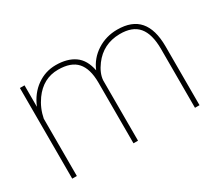

<svg xmlns="http://www.w3.org/2000/svg" viewBox="-102 -753 1100 969"><g transform="rotate(-30 448.0 -269.0)"><path d="M461.9 0H435.5V-355Q435.1 -434.6 400.6 -473.4Q366.2 -512.2 291 -512.2Q204.1 -512.2 148.9 -435.5Q116.2 -389.6 105.5 -334V0H78.6V-528.3H105.5V-403.3Q132.3 -467.8 182.1 -502.9Q231.9 -538.1 292.5 -538.1Q358.9 -538.1 401.1 -508.8Q443.4 -479.5 456.5 -413.1Q480 -470.2 532.7 -504.2Q585.4 -538.1 650.9 -538.1Q736.3 -538.1 778.1 -489.7Q819.8 -441.4 820.3 -344.7V0H793.9V-342.8Q793.9 -429.7 759 -471.4Q724.1 -513.2 649.4 -512.2Q553.2 -510.7 497.1 -435.5Q464.8 -392.1 461.9 -351.6Z"/></g></svg>

Font: RobotoDraft Thin
Style: Regular
Weight: 250
Version: Version 2.001153; 2014